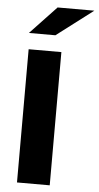

<svg xmlns="http://www.w3.org/2000/svg" viewBox="-61 -968 516 1005"><g transform="rotate(5 196.5 -465.5)"><path d="M68 0V-700H240V0ZM62 -785 200 -931H393L201 -785Z"/></g></svg>

Font: Red Hat Text
Style: Bold
Weight: 700
Designer: Pentagram, MCKL
Foundry: MCKL
Version: Version 1.030